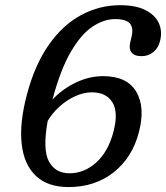

<svg xmlns="http://www.w3.org/2000/svg" viewBox="-20 -730 657 759"><path d="M455 -709.5Q517 -709.5 555.5 -689.8Q594 -670 608.2 -637.8Q622.5 -605.5 612.5 -567.5Q605.5 -539.5 585.8 -523.8Q566 -508 540 -508Q510.5 -508 499.5 -523.2Q488.5 -538.5 495.5 -565.5L500 -584Q508.5 -619 493.8 -636.8Q479 -654.5 434.5 -654.5Q391 -654.5 346.2 -625Q301.5 -595.5 260.5 -526Q219.5 -456.5 187.5 -336.5Q226.5 -378 279.5 -403.5Q332.5 -429 387.5 -429Q482 -429 518.5 -367.8Q555 -306.5 529 -207Q503 -107 429.2 -48.8Q355.5 9.5 251 9.5Q168.5 9.5 121.8 -34.8Q75 -79 65.8 -160.2Q56.5 -241.5 85.5 -353Q117 -473 172.5 -552.2Q228 -631.5 300.8 -670.5Q373.5 -709.5 455 -709.5ZM343.5 -365Q311 -365 277.8 -350Q244.5 -335 215.8 -309.2Q187 -283.5 168.5 -252Q148 -138 173.5 -91.5Q199 -45 255 -45Q313 -45 360.2 -87.5Q407.5 -130 428 -207.5Q449 -285.5 424.5 -325.2Q400 -365 343.5 -365Z"/></svg>

Font: Fraunces 144pt SuperSoft
Style: Italic
Weight: 400
Italic angle: -16°
Version: Version 1.000;[b76b70a41]